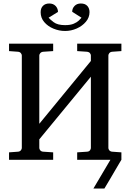

<svg xmlns="http://www.w3.org/2000/svg" viewBox="-20 -923 752 1109"><path d="M617.7 -42H681.2V0Q681.2 0 671.1 16.6Q661.1 33.2 646.7 58.1Q632.3 83 617.7 107.7Q603 132.3 593 149.2Q583 166 583 166Q583 166 567.1 166Q551.3 166 535.4 166Q519.5 166 519.5 166L617.7 0ZM681.2 0H425.8V-43L483.9 -46.9Q494.6 -47.9 499.8 -54.9Q504.9 -62 504.9 -67.9V-480L207 -118.2V-67.9Q207 -62 212.4 -54.9Q217.8 -47.9 229 -46.9L287.1 -43V0H32.2V-43L85 -46.9Q95.7 -48.3 100.8 -55.2Q106 -62 106 -67.9V-603Q106 -608.9 100.8 -615.7Q95.7 -622.6 85 -624L32.2 -627.9V-670.9H287.1V-627.9L229 -624Q217.8 -622.6 212.4 -615.7Q207 -608.9 207 -603V-208L504.9 -570.8V-603Q504.9 -608.9 499.8 -615.7Q494.6 -622.6 483.9 -624L425.8 -627.9V-670.9H681.2V-627.9L627 -624Q616.2 -622.6 611.1 -615.7Q606 -608.9 606 -603V-67.9Q606 -62 611.1 -55.2Q616.2 -48.3 627 -46.9L681.2 -43ZM497.1 -853Q497.1 -822.3 476.3 -797.6Q455.6 -772.9 423.3 -758.5Q391.1 -744.1 356 -744.1Q321.3 -744.1 288.8 -757.6Q256.3 -771 235.6 -795.4Q214.8 -819.8 214.8 -852.1Q214.8 -876 228.3 -889.4Q241.7 -902.8 264.6 -902.8Q287.6 -902.8 301.3 -888.4Q314.9 -874 314.9 -854L260.7 -820.8Q267.6 -812 290 -794.9Q312.5 -777.8 356 -777.8Q386.7 -777.8 406 -786.1Q425.3 -794.4 435.8 -804.7Q446.3 -814.9 450.7 -820.8L397 -855Q397 -874.5 410.6 -888.7Q424.3 -902.8 446.8 -902.8Q471.7 -902.8 484.4 -888.7Q497.1 -874.5 497.1 -853Z"/></svg>

Font: Charis
Style: Regular
Weight: 400
Designer: Walt Agee, Miriam Martin, Annie Olsen, Victor Gaultney, Lorna Priest, Alan Ward, Bob Hallissy, Martin Hosken, Sharon Cor
Foundry: SIL Global
Version: Version 7.000